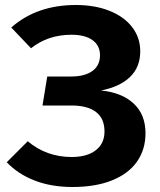

<svg xmlns="http://www.w3.org/2000/svg" viewBox="-20 -731 640 768"><path d="M541 -526Q541 -463 500.5 -423.5Q460 -384 384 -369Q467 -361 514.5 -317Q562 -273 562 -198Q562 -133 528 -84.5Q494 -36 428 -9.5Q362 17 270 17Q186 17 119.5 -8.5Q53 -34 7 -82L91 -166Q166 -103 267 -103Q328 -103 363 -130Q398 -157 398 -205Q398 -257 364 -283Q330 -309 266 -309H150L169 -425H265Q319 -425 349.5 -447Q380 -469 380 -510Q380 -549 350 -570.5Q320 -592 266 -592Q172 -592 104 -538L25 -621Q127 -711 283 -711Q360 -711 418.5 -687.5Q477 -664 509 -622Q541 -580 541 -526Z"/></svg>

Font: Fira Mono
Style: Bold
Weight: 700
Monospace: yes
Designer: Carrois Corporate & Edenspiekermann AG
Foundry: Carrois Corporate GbR & Edenspiekermann AG
Version: Version 3.206